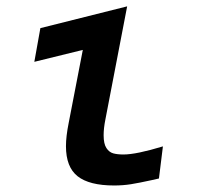

<svg xmlns="http://www.w3.org/2000/svg" viewBox="-20 -575 640 604"><path d="M187.5 -115Q187.5 -145.5 196 -188L240.5 -418L88 -380.5L107 -486.5L380 -555L311.5 -199Q306 -171.5 306 -149.5Q306 -122.5 314.8 -109.2Q323.5 -96 336.5 -92.5Q349.5 -89 368.5 -89Q408.5 -89 492.5 -114.5L480 -13.5L458 -8.5Q417 0.5 392 4.5Q367 8.5 339 8.5Q261 8.5 224.2 -20.5Q187.5 -49.5 187.5 -115Z"/></svg>

Font: JuliaMono SemiBold
Style: Italic
Weight: 600
Italic angle: -9°
Monospace: yes
Designer: cormullion
Foundry: corm
Version: Version 0.056; ttfautohint (v1.8.4)